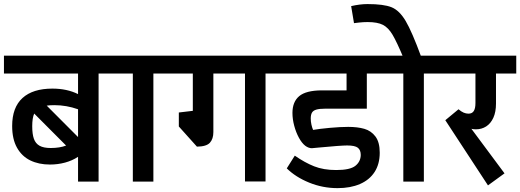

<svg xmlns="http://www.w3.org/2000/svg" viewBox="-29 -906 2596 958"><path d="M557.6 -539.1H462.9V0H360.4V-123.5Q331.5 -104.5 295.4 -94.7Q259.3 -85 220.2 -85Q164.6 -85 122.3 -105.5Q80.1 -126 55.9 -168.9Q31.7 -211.9 31.7 -277.3Q31.7 -370.1 83.3 -417Q134.8 -463.9 232.4 -463.9Q305.2 -463.9 360.4 -436.5V-539.1H-9.3V-628.4H557.6ZM204.1 -378.9 360.4 -222.2V-360.8Q302.2 -381.3 242.7 -381.3Q218.3 -381.3 204.1 -378.9ZM224.1 -167.5Q269 -167.5 300.8 -179.7L141.6 -339.4Q131.8 -316.9 131.8 -276.4Q131.8 -236.8 140.1 -213.4Q148.4 -189.9 168.5 -178.7Q188.5 -167.5 224.1 -167.5Z M831.5 -539.1H736.3V0H633.8V-539.1H539.1V-628.4H831.5Z M1391.1 -539.1H1295.9V-0.5H1193.4V-539.1H1035.6V-247.1Q1035.6 -212.9 1018.3 -193.8Q1001 -174.8 953.6 -174.3L863.3 -274.9V-344.7L933.1 -353V-539.1H813V-628.4H1391.1Z M1521.5 -314.9Q1521.5 -299.3 1524.9 -284.2Q1528.3 -269 1533.2 -257.8Q1563.5 -263.2 1616.5 -268.1Q1669.4 -272.9 1708.5 -272.9Q1754.9 -272.9 1788.8 -263.2Q1822.8 -253.4 1844.2 -225.1Q1865.7 -196.8 1865.7 -144Q1865.7 -87.4 1840.1 -47.9Q1814.5 -8.3 1767.1 12.2Q1719.7 32.7 1655.3 32.7Q1581.1 32.7 1513.4 5.1Q1445.8 -22.5 1401.9 -65.9L1441.9 -129.4Q1491.7 -94.7 1538.3 -76.2Q1585 -57.6 1648.4 -57.6Q1717.8 -57.6 1744.1 -78.6Q1770.5 -99.6 1771 -132.8Q1771 -157.2 1756.6 -168.7Q1742.2 -180.2 1703.1 -180.2Q1671.9 -180.2 1563 -169.9Q1529.8 -166.5 1526.9 -166.5Q1510.7 -166.5 1494.1 -178.7Q1477.1 -191.9 1462.4 -218.8Q1447.8 -245.6 1439 -278.6Q1430.2 -311.5 1430.2 -342.8Q1430.2 -397.9 1463.9 -426.3Q1497.6 -454.6 1576.2 -455.1H1700.2V-539.1H1373V-628.4H1907.2V-539.1H1801.3V-363.8H1594.2Q1564.9 -363.8 1549.3 -359.1Q1533.7 -354.5 1527.6 -344Q1521.5 -333.5 1521.5 -314.9Z M2181.2 -539.1H2085.9V0H1983.4V-539.1H1888.7V-628.4H2181.2ZM1985.8 -613.3Q1951.2 -696.3 1929.9 -732.2Q1908.7 -768.1 1881.6 -782Q1854.5 -795.9 1805.2 -795.9Q1783.7 -795.9 1762.5 -793.5Q1741.2 -791 1737.3 -790.5L1723.1 -875.5Q1767.6 -885.7 1804.7 -885.7Q1885.3 -885.7 1924.6 -869.9Q1963.9 -854 1995.1 -801.3Q2026.4 -748.5 2072.8 -622.1L1994.6 -592.8Z M2345.7 -260.7Q2334.5 -260.7 2323.2 -263.2L2488.3 -41L2405.8 19L2192.9 -306.2L2258.8 -360.8Q2272.5 -349.1 2284.4 -344Q2296.4 -338.9 2308.6 -338.9Q2326.7 -338.9 2335 -352.1Q2343.3 -365.2 2343.3 -392.1V-539.1H2162.6V-628.4H2546.9V-539.1H2445.8V-389.2Q2445.8 -347.2 2432.6 -318.4Q2419.4 -289.6 2396.7 -275.1Q2374 -260.7 2345.7 -260.7Z"/></svg>

Font: Varta
Style: Bold
Weight: 700
Designer: Joana Correia, Viktoriya Grabowska, Eben Sorkin
Foundry: Sorkin Type
Version: Version 1.002; ttfautohint (v1.3) -l 8 -r 24 -G 200 -x 12 -H